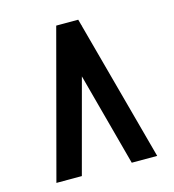

<svg xmlns="http://www.w3.org/2000/svg" viewBox="-94 -679 687 758"><g transform="rotate(-15 250.0 -300.0)"><path d="M352 0 198 -574 294 -600 456 0ZM44 0 204 -600 302 -574 148 0ZM204 -581V-600H294V-581Z"/></g></svg>

Font: Reem Kufi
Style: Regular
Weight: 400
Designer: Khaled Hosny
Version: Version 1.6